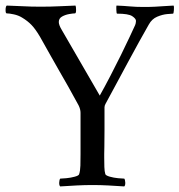

<svg xmlns="http://www.w3.org/2000/svg" viewBox="-34 -666 644 689"><path d="M255 -113V-261Q255 -274 248 -288Q227 -327 210.5 -356Q194 -385 179 -411Q164 -437 147.5 -466.5Q131 -496 109 -535Q93 -562 79 -576.5Q65 -591 45 -603Q32 -611 15.5 -614.5Q-1 -618 -10 -618Q-14 -618 -14 -630Q-14 -642 -10 -646Q26 -645 51 -643.5Q76 -642 112 -642Q148 -642 178 -643.5Q208 -645 237 -646Q239 -642 239 -630Q239 -618 235 -618Q228 -618 214 -615.5Q200 -613 188.5 -606.5Q177 -600 177 -587Q177 -576 188 -558L324 -323Q342 -355 362 -393.5Q382 -432 400 -468.5Q418 -505 431.5 -534Q445 -563 451 -576Q452 -578 453 -582.5Q454 -587 454 -591Q454 -599 440.5 -608Q427 -617 386 -617Q384 -617 383.5 -630.5Q383 -644 384 -646Q411 -645 432.5 -643Q454 -641 481 -641Q507 -641 523.5 -642Q540 -643 555 -644Q570 -645 589 -646Q591 -642 590 -629.5Q589 -617 587 -617Q583 -617 566 -615.5Q549 -614 530 -606Q511 -598 500 -578Q486 -554 466 -517.5Q446 -481 424 -440.5Q402 -400 381.5 -361.5Q361 -323 345 -294Q341 -287 341 -281Q341 -275 341 -269Q341 -266 341 -264Q341 -235 341 -199.5Q341 -164 340.5 -138.5Q340 -113 340 -113Q340 -110 340 -107Q340 -104 340 -101Q340 -82 340.5 -66.5Q341 -51 344 -41Q346 -36 360 -32Q374 -28 390 -26.5Q406 -25 412 -25Q415 -21 415.5 -11Q416 -1 412 3Q382 1 354.5 -0.5Q327 -2 298 -2Q270 -2 241 -0.5Q212 1 182 3Q178 -1 178.5 -11Q179 -21 182 -25Q188 -25 204 -26.5Q220 -28 234.5 -32Q249 -36 250 -41Q254 -53 254.5 -72Q255 -91 255 -113Z"/></svg>

Font: Amiri Quran
Style: Regular
Weight: 400
Designer: Khaled Hosny
Version: Version 0.117